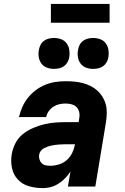

<svg xmlns="http://www.w3.org/2000/svg" viewBox="-20 -953 640 981"><path d="M195 8Q160 8 126.5 -2Q93 -12 70.5 -36.5Q48 -61 41 -95.5Q34 -130 40 -165Q45 -194 59 -221.5Q73 -249 97 -268Q121 -287 149 -299Q177 -311 206 -318Q235 -325 263.5 -327Q292 -329 321 -329H382L385 -350Q388 -366 384.5 -381Q381 -396 371 -406Q361 -416 346 -420Q331 -424 315 -424Q299 -424 283 -420.5Q267 -417 253 -408Q239 -399 229 -385Q219 -371 216 -355H77Q83 -381 94 -406Q105 -431 122.5 -453Q140 -475 162.5 -492Q185 -509 210.5 -519.5Q236 -530 262.5 -534Q289 -538 315 -538Q338 -538 360 -536Q382 -534 403 -528.5Q424 -523 443 -513.5Q462 -504 477.5 -490Q493 -476 504 -458Q515 -440 520.5 -419.5Q526 -399 525.5 -376.5Q525 -354 522 -332L467 0H327L340 -77Q340 -77 340 -77Q340 -77 340 -77Q333 -66 331.5 -64.5Q330 -63 327 -58.5Q324 -54 320 -50Q316 -46 312 -42Q308 -38 304 -34Q300 -30 295.5 -26.5Q291 -23 286.5 -20Q282 -17 277.5 -14Q273 -11 268 -8.5Q263 -6 258 -3.5Q253 -1 247.5 0.5Q242 2 237 3.5Q232 5 226.5 5.5Q221 6 216 7Q211 8 205.5 8Q200 8 195 8ZM237 -106Q259 -106 281.5 -113Q304 -120 321.5 -135.5Q339 -151 349 -172Q359 -193 363 -215V-216H321Q311 -216 301 -215.5Q291 -215 281 -214.5Q271 -214 261.5 -212.5Q252 -211 242 -209Q232 -207 222.5 -203.5Q213 -200 203.5 -195Q194 -190 188 -181.5Q182 -173 180 -163Q178 -151 181.5 -139Q185 -127 193 -119Q201 -111 213 -108.5Q225 -106 237 -106ZM456 -601Q437 -601 419.5 -607.5Q402 -614 391.5 -628.5Q381 -643 378 -661.5Q375 -680 379 -699Q381 -712 387.5 -724.5Q394 -737 405.5 -745Q417 -753 430 -756Q443 -759 456 -759Q475 -759 492.5 -752.5Q510 -746 520.5 -731.5Q531 -717 534 -698.5Q537 -680 534 -661Q532 -648 525 -635.5Q518 -623 507 -615Q496 -607 482.5 -604Q469 -601 456 -601ZM256 -601Q237 -601 219.5 -607.5Q202 -614 191.5 -628.5Q181 -643 178 -661.5Q175 -680 179 -699Q181 -712 187.5 -724.5Q194 -737 205.5 -745Q217 -753 230 -756Q243 -759 256 -759Q275 -759 292.5 -752.5Q310 -746 320.5 -731.5Q331 -717 334 -698.5Q337 -680 334 -661Q332 -648 325 -635.5Q318 -623 307 -615Q296 -607 282.5 -604Q269 -601 256 -601ZM540 -837H240V-933H540Z"/></svg>

Font: Iosevka Curly HvExObl
Style: Regular
Weight: 900
Width: 7
Italic angle: -9°
Monospace: yes
Designer: Belleve Invis
Foundry: Belleve Invis
Version: Version 11.1.0; ttfautohint (v1.8.3)